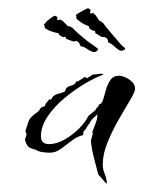

<svg xmlns="http://www.w3.org/2000/svg" viewBox="-20 -383 350 469"><path d="M240 66 220 43Q215 23 209.5 2.5Q204 -18 202 -39L207 -58L205 -59Q209 -70 213.5 -81.5Q218 -93 218 -104Q213 -99 207.5 -94Q202 -89 199 -82Q195 -78 192 -72Q189 -66 184 -62L183 -53Q169 -50 155.5 -39.5Q142 -29 129 -19.5Q116 -10 101 -10Q94 -10 83.5 -11.5Q73 -13 68 -17Q55 -20 49.5 -24.5Q44 -29 41 -42L45 -55L42 -63Q47 -79 49.5 -86Q52 -93 57.5 -98Q63 -103 76 -113Q77 -118 81.5 -120.5Q86 -123 90 -124L91 -129L101 -141L104 -139L110 -148Q117 -153 124.5 -154.5Q132 -156 139 -160Q141 -171 152.5 -173.5Q164 -176 166 -184H170L187 -195L193 -192L207 -201Q213 -201 218.5 -202Q224 -203 229 -203L233 -201Q213 -194 187 -178.5Q161 -163 136.5 -142.5Q112 -122 96 -98Q80 -74 80 -50Q80 -31 100 -31Q118 -31 137.5 -42Q157 -53 173 -69Q189 -85 196 -100L213 -114Q215 -119 218 -121Q221 -123 222 -128Q229 -129 232 -140Q235 -151 239 -164.5Q243 -178 250 -188Q257 -198 271 -198Q282 -198 296 -188.5Q310 -179 310 -166Q310 -159 298 -139Q286 -119 270.5 -92Q255 -65 243 -36Q231 -7 231 19Q231 30 235.5 41Q240 52 241 63ZM272 -260Q265 -264 259 -270Q253 -276 245 -279Q244 -281 243 -285.5Q242 -290 238 -291Q237 -293 234.5 -292.5Q232 -292 228 -293L213 -302L212 -308Q209 -307 208 -308L200 -312Q197 -316 197.5 -317.5Q198 -319 192 -321L185 -324L177 -329L167 -337L166 -345V-348H168L170 -349Q170 -351 171.5 -351Q173 -351 174 -352L184 -358Q189 -360 192.5 -362Q196 -364 200 -360Q202 -359 200.5 -355Q199 -351 201 -350L207 -351Q210 -351 210 -349L211 -347L212 -348L223 -332Q224 -331 227 -331L230 -327L231 -328L240 -316Q244 -311 252.5 -301Q261 -291 263 -289Q268 -283 273 -277Q278 -271 285 -266Q286 -266 286 -264Q285 -262 281 -260Q277 -258 272 -260ZM207 -256Q199 -259 192 -264Q185 -269 177 -270Q176 -272 174 -276.5Q172 -281 168 -282Q167 -284 164.5 -282.5Q162 -281 158 -282L142 -288L139 -294Q136 -292 135 -292L127 -296Q123 -299 123.5 -300.5Q124 -302 117 -303L110 -305L101 -308L90 -314L88 -322L87 -325H89L91 -326Q91 -328 92.5 -329Q94 -330 94 -331L103 -338Q108 -341 111 -343.5Q114 -346 119 -342Q121 -342 120 -337.5Q119 -333 121 -334L127 -335Q130 -335 130 -333L131 -332L132 -333L146 -319Q147 -318 148 -318.5Q149 -319 150 -319L154 -316L155 -317L165 -307Q170 -302 180.5 -293.5Q191 -285 193 -283Q199 -279 205 -274.5Q211 -270 218 -265Q219 -265 219 -263Q220 -261 216 -258Q212 -255 207 -256Z"/></svg>

Font: Kolker Brush
Style: Regular
Weight: 400
Designer: Robert E. Leuschke
Foundry: Robert E. Leuschke
Version: Version 1.010; ttfautohint (v1.8.3)